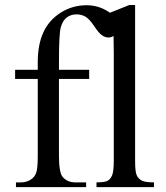

<svg xmlns="http://www.w3.org/2000/svg" viewBox="-20 -768 682 788"><path d="M222 -444V-127.5Q222 -60.5 237 -42Q256.5 -19.5 289 -19.5H333.5V0H45.5V-19.5H66.5Q87.5 -19.5 104.5 -29.8Q121.5 -40 128.2 -57.8Q135 -75.5 135 -127.5V-444H42V-481.5H135V-514Q135 -585 158 -635.2Q181 -685.5 229 -716Q277 -746.5 336 -746.5Q391 -746.5 437 -711.5Q469 -688 469 -658.5Q469 -642.5 455 -628.2Q441 -614 425.5 -614Q412.5 -614 399.2 -622.8Q386 -631.5 366.5 -660.8Q347 -690 331 -699.5Q314.5 -709 294 -709Q270.5 -709 253.8 -696Q237 -683 229.5 -656.2Q222 -629.5 222 -516.5V-481.5H346V-444ZM534.5 -747.5V-108.5Q534.5 -64 540.8 -49.5Q547 -35 561.2 -27.2Q575.5 -19.5 612 -19.5V0H376V-19.5Q409.5 -19.5 421.2 -25.8Q433 -32 440 -48.2Q447 -64.5 447 -108.5V-546.5Q447 -628.5 443.5 -647.2Q440 -666 431.8 -672.2Q423.5 -678.5 410.5 -678.5Q398 -678.5 376 -671.5L367 -690L511 -747.5Z"/></svg>

Font: MM Phetkon
Style: Regular
Weight: 400
Designer: Khon Soe Zaw Thu
Version: Version 1.00 July 15, 2016, initial release